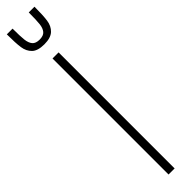

<svg xmlns="http://www.w3.org/2000/svg" viewBox="-327 -850 805 805"><g transform="rotate(-45 76.0 -447.5)"><path d="M58 0V-688H94V0ZM-6 -895H28Q28 -850 30.5 -828Q33 -806 43 -794Q53 -782 76 -782Q99 -782 109 -794Q119 -806 121.5 -827.5Q124 -849 124 -895H158Q158 -844 154 -816Q150 -788 132 -771Q114 -754 76 -754Q37 -754 19.5 -771Q2 -788 -2 -815.5Q-6 -843 -6 -895Z"/></g></svg>

Font: Saira Ultra Condensed Thin
Style: Regular
Weight: 100
Width: 1
Designer: Hector Gatti with collaboration of the Omnibus-Type team
Foundry: Omnibus-Type
Version: Version 1.001; ttfautohint (v1.8)